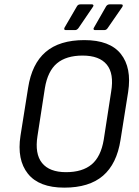

<svg xmlns="http://www.w3.org/2000/svg" viewBox="-20 -850 637 881"><path d="M275 11Q159 11 108 -53Q57 -117 74 -227L109 -447Q126 -557 189.5 -611.5Q253 -666 367 -666Q484 -666 534.5 -602.5Q585 -539 568 -428L533 -208Q516 -98 452.5 -43.5Q389 11 275 11ZM283 -60Q358 -60 400.5 -95.5Q443 -131 456 -209L490 -429Q504 -512 470 -553.5Q436 -595 359 -595Q284 -595 241.5 -559.5Q199 -524 186 -446L152 -226Q139 -144 173 -102Q207 -60 283 -60ZM281 -712Q276 -712 275 -715.5Q274 -719 276 -723L333 -821Q338 -830 349 -830H402Q407 -830 408.5 -826.5Q410 -823 406 -818L340 -721Q333 -712 325 -712ZM415 -712Q411 -712 409.5 -715.5Q408 -719 411 -723L467 -821Q473 -830 483 -830H536Q542 -830 543 -826.5Q544 -823 541 -818L474 -721Q468 -712 459 -712Z"/></svg>

Font: Sofia Sans Semi Condensed
Style: Italic
Weight: 400
Italic angle: -9°
Designer: Botio Nikoltchev, Ani Petrova
Foundry: lettersoup
Version: Version 4.101